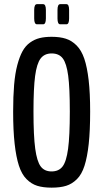

<svg xmlns="http://www.w3.org/2000/svg" viewBox="-20 -885 491 913"><path d="M155.8 -769.5Q142.6 -769.5 142.6 -797.4V-837.4Q142.6 -865.2 155.8 -865.2H185.1Q198.2 -865.2 198.2 -837.4V-797.4Q198.2 -769.5 185.1 -769.5ZM266.1 -769.5Q253.4 -769.5 253.4 -797.4V-837.4Q253.4 -865.2 266.1 -865.2H295.9Q308.6 -865.2 308.6 -837.4V-797.4Q308.6 -769.5 295.9 -769.5ZM225.1 -69.8Q259.3 -69.8 277.3 -93Q295.4 -116.2 303.7 -177Q312 -237.8 312 -354.5Q312 -467.3 304.2 -525.4Q296.4 -583.5 278.6 -607.2Q260.7 -630.9 225.6 -630.9Q191.4 -630.9 173.1 -606.7Q154.8 -582.5 147 -523.9Q139.2 -465.3 139.2 -354.5Q139.2 -238.8 147.5 -178Q155.8 -117.2 173.6 -93.5Q191.4 -69.8 225.1 -69.8ZM225.6 7.3Q185.1 7.3 157 -1.5Q128.9 -10.3 106 -33.4Q83 -56.6 69.8 -97.7Q56.6 -138.7 49.6 -201.4Q42.5 -264.2 42.5 -354.5Q42.5 -426.8 47.1 -481.4Q51.8 -536.1 62.3 -575.7Q72.8 -615.2 86.9 -641.1Q101.1 -667 122.6 -682.4Q144 -697.8 168.5 -703.9Q192.9 -710 225.6 -710Q265.1 -710 293.2 -700.9Q321.3 -691.9 344.2 -668.9Q367.2 -646 380.9 -605.7Q394.5 -565.4 401.6 -503.7Q408.7 -441.9 408.7 -354.5Q408.7 -263.7 401.9 -200.7Q395 -137.7 381.8 -96.7Q368.7 -55.7 345.7 -33Q322.8 -10.3 294.7 -1.5Q266.6 7.3 225.6 7.3Z"/></svg>

Font: BenchNine
Style: Bold
Weight: 700
Version: Version 1 ; ttfautohint (v0.92.18-e454-dirty) -l 8 -r 50 -G 